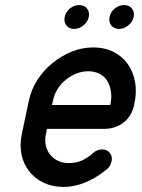

<svg xmlns="http://www.w3.org/2000/svg" viewBox="-20 -737 559 757"><path d="M235 -670Q239 -690 255.5 -703.5Q272 -717 292 -717Q312 -717 323 -703.5Q334 -690 330 -670Q326 -651 309 -637Q292 -623 272 -623Q252 -623 241.5 -637Q231 -651 235 -670ZM412 -670Q416 -690 432.5 -703.5Q449 -717 469 -717Q489 -717 500 -703.5Q511 -690 507 -670Q503 -651 486 -637Q469 -623 449 -623Q429 -623 418.5 -637Q408 -651 412 -670ZM185 -323H281H345H382H402H410H415Q421 -351 417.5 -375Q414 -399 403.5 -417Q393 -435 373.5 -445.5Q354 -456 328 -456Q303 -456 281 -447Q259 -438 239.5 -422.5Q220 -407 207 -386Q194 -365 189 -341ZM345 -132Q353 -140 363 -144Q373 -148 383 -148Q403 -148 413.5 -133.5Q424 -119 420 -101Q418 -94 414.5 -86Q411 -78 404 -72Q361 -36 317 -18Q273 0 231 0Q187 0 153 -16Q119 -32 96 -60.5Q73 -89 65 -127Q57 -165 66 -208L94 -341Q103 -384 127.5 -422Q152 -460 187 -488.5Q222 -517 263 -533.5Q304 -550 348 -550Q392 -550 426.5 -533Q461 -516 483 -485.5Q505 -455 512.5 -413.5Q520 -372 509 -324Q500 -280 468 -254.5Q436 -229 390 -229H165L161 -208Q156 -185 160.5 -164Q165 -143 177.5 -127.5Q190 -112 208.5 -103Q227 -94 251 -94Q284 -94 308.5 -107Q333 -120 345 -132Z"/></svg>

Font: VDS
Style: Italic
Weight: 400
Designer: artmaker
Foundry: artmaker
Version: Version 1.000 2009 initial release